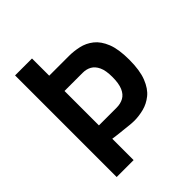

<svg xmlns="http://www.w3.org/2000/svg" viewBox="-205 -862 986 986"><g transform="rotate(-45 288.5 -369.0)"><path d="M69 0V-738H192V-613H336Q370 -613 406.5 -605Q443 -597 473.5 -573Q504 -549 522.5 -503Q541 -457 541 -380Q541 -303 522 -255Q503 -207 472.5 -182.5Q442 -158 406.5 -149Q371 -140 338 -140Q325 -140 304.5 -142Q284 -144 262.5 -146.5Q241 -149 222 -151Q203 -153 192 -155V0ZM192 -252H320Q349 -252 371 -264Q393 -276 405 -304Q417 -332 417 -379Q417 -426 404.5 -452.5Q392 -479 371.5 -490.5Q351 -502 324 -502H192Z"/></g></svg>

Font: Exo Thin SemiBold
Style: Regular
Weight: 600
Version: Version 2.000